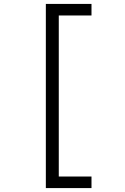

<svg xmlns="http://www.w3.org/2000/svg" viewBox="-20 -850 640 980"><path d="M214 110V-830H447V-771H280V51H447V110Z"/></svg>

Font: Tiny ExtraLight
Style: Regular
Weight: 200
Monospace: yes
Designer: Philipp Nurullin, Konstantin Bulenkov
Foundry: JetBrains
Version: Version 2.251; ttfautohint (v1.8.4.7-5d5b)